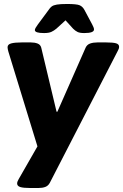

<svg xmlns="http://www.w3.org/2000/svg" viewBox="-20 -738 618 964"><path d="M133 206Q97 206 81.5 201Q66 196 66 183Q66 178 68.5 172Q71 166 74 161L168 -3L22 -479Q18 -493 18 -501Q18 -515 36 -520Q54 -525 89 -525H135Q154 -525 168.5 -519.5Q183 -514 187 -499L264 -177H268L410 -499Q417 -514 432.5 -519.5Q448 -525 469 -525H513Q548 -525 563 -520.5Q578 -516 578 -503Q578 -498 576 -492.5Q574 -487 570 -480L230 180Q222 195 207.5 200.5Q193 206 172 206ZM201 -572Q155 -572 155 -587Q155 -595 170 -615L224 -688Q231 -699 239.5 -705.5Q248 -712 265.5 -715Q283 -718 317 -718Q365 -718 380 -711.5Q395 -705 404 -688L443 -615Q447 -607 449.5 -601Q452 -595 452 -590Q452 -572 403 -572Q381 -572 369.5 -577.5Q358 -583 347 -594L309 -636L263 -594Q251 -584 238 -578Q225 -572 201 -572Z"/></svg>

Font: Asap Semi Expanded Semi Expanded ExtraBold
Style: Italic
Weight: 800
Width: 6
Italic angle: -6°
Designer: Pablo Cosgaya
Foundry: Omnibus-Type
Version: Version 3.001; ttfautohint (v1.8.4.7-5d5b)